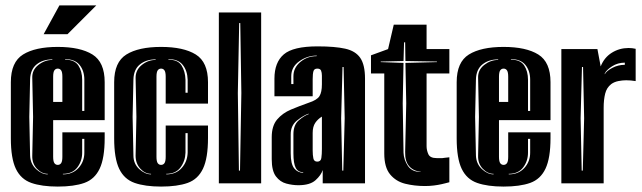

<svg xmlns="http://www.w3.org/2000/svg" viewBox="-20 -676 2366 708"><path d="M193 12Q134 12 95.5 -1.5Q57 -15 38.5 -53.5Q20 -92 20 -166V-373Q20 -447 65 -475Q110 -503 193 -503Q276 -503 321 -475Q366 -447 366 -373V-233H176V-98Q176 -81 180.5 -74.5Q185 -68 193 -68Q201 -68 205.5 -74.5Q210 -81 210 -98V-188H366V-167Q366 -93 347.5 -54Q329 -15 291 -1.5Q253 12 193 12ZM283 -267H291V-382Q291 -415 273.5 -436.5Q256 -458 220 -458V-456Q255 -456 269 -434.5Q283 -413 283 -382ZM156 -33V-35Q134 -35 116 -54Q98 -73 99 -102L102 -245L99 -389Q98 -418 121.5 -436.5Q145 -455 173 -455V-457Q138 -457 115 -438.5Q92 -420 91 -383L88 -245L91 -103Q92 -72 113 -52.5Q134 -33 156 -33ZM176 -300H210V-393Q210 -410 205.5 -416.5Q201 -423 193 -423Q185 -423 180.5 -416.5Q176 -410 176 -393ZM212 -33Q248 -33 269.5 -56.5Q291 -80 291 -113V-164H283V-113Q283 -82 265 -58.5Q247 -35 212 -35ZM141 -550 199 -656H335L229 -550Z M574 12Q515 12 476.5 -1.5Q438 -15 419.5 -53.5Q401 -92 401 -166V-373Q401 -447 446 -475Q491 -503 574 -503Q657 -503 702 -475Q747 -447 747 -373V-294H591V-393Q591 -410 586.5 -416.5Q582 -423 574 -423Q566 -423 561.5 -416.5Q557 -410 557 -393V-98Q557 -81 561.5 -74.5Q566 -68 574 -68Q582 -68 586.5 -74.5Q591 -81 591 -98V-213H747V-167Q747 -93 728.5 -54Q710 -15 672 -1.5Q634 12 574 12ZM664 -334H672V-382Q671 -415 654 -436.5Q637 -458 601 -458V-456Q636 -456 649.5 -434.5Q663 -413 664 -382ZM537 -33V-35Q515 -35 497.5 -54Q480 -73 480 -102L483 -245L480 -389Q480 -418 503 -436.5Q526 -455 554 -455V-457Q519 -457 496 -438.5Q473 -420 472 -383L469 -245L472 -103Q472 -72 493.5 -52.5Q515 -33 537 -33ZM593 -33Q629 -33 650 -56.5Q671 -80 672 -113V-185H664V-113Q663 -82 645.5 -58.5Q628 -35 593 -35Z M787 0V-630H943V0ZM861 -47H865L870 -333L866 -591H862L857 -333Z M1080 7Q1059 7 1036 1Q1013 -5 997.5 -25.5Q982 -46 982 -89V-170Q982 -212 1002 -235.5Q1022 -259 1053 -272Q1084 -285 1118 -297Q1149 -307 1158 -321.5Q1167 -336 1167 -365V-397Q1167 -408 1164 -415.5Q1161 -423 1150 -423Q1139 -423 1136 -414Q1133 -404 1133 -384V-321H992V-386Q992 -446 1026.5 -475.5Q1061 -505 1151 -505Q1215 -505 1253 -496.5Q1291 -488 1308.5 -462.5Q1326 -437 1326 -386V0H1170V-49Q1164 -30 1143.5 -11.5Q1123 7 1080 7ZM1054 -366H1062V-395Q1062 -426 1087.5 -447.5Q1113 -469 1148 -469V-471Q1113 -471 1083.5 -450Q1054 -429 1054 -395ZM1242 -47H1246L1251 -240L1247 -429H1243L1238 -240ZM1098 -39V-41Q1079 -41 1070.5 -57Q1062 -73 1062 -111V-181Q1062 -215 1081.5 -232Q1101 -249 1118 -255V-257Q1098 -250 1075 -231.5Q1052 -213 1052 -181V-111Q1052 -71 1065 -55Q1078 -39 1098 -39ZM1150 -80Q1163 -80 1165 -93.5Q1167 -107 1167 -127V-246Q1152 -237 1142.5 -223Q1133 -209 1133 -186V-121Q1133 -104 1135.5 -92Q1138 -80 1150 -80Z M1547 10Q1508 10 1474 1.5Q1440 -7 1418.5 -33Q1397 -59 1397 -110V-405H1348V-472L1411 -495L1432 -585H1553V-495H1637V-405H1553V-137Q1553 -122 1559.5 -107.5Q1566 -93 1590 -93H1604Q1608 -93 1611.5 -93Q1615 -93 1619 -94L1637 -96V-4Q1630 -2 1623.5 -0.5Q1617 1 1609 3Q1596 6 1580 8Q1564 10 1547 10ZM1531 -42V-43Q1505 -45 1489 -63Q1473 -81 1474 -116L1478 -295L1475 -444L1591 -447V-449L1475 -451L1474 -520H1470L1468 -451L1384 -449V-447L1468 -444L1465 -295L1468 -113Q1469 -87 1484 -64.5Q1499 -42 1531 -42Z M1837 12Q1778 12 1739.5 -1.5Q1701 -15 1682.5 -53.5Q1664 -92 1664 -166V-373Q1664 -447 1709 -475Q1754 -503 1837 -503Q1920 -503 1965 -475Q2010 -447 2010 -373V-233H1820V-98Q1820 -81 1824.5 -74.5Q1829 -68 1837 -68Q1845 -68 1849.5 -74.5Q1854 -81 1854 -98V-188H2010V-167Q2010 -93 1991.5 -54Q1973 -15 1935 -1.5Q1897 12 1837 12ZM1927 -267H1935V-382Q1935 -415 1917.5 -436.5Q1900 -458 1864 -458V-456Q1899 -456 1913 -434.5Q1927 -413 1927 -382ZM1800 -33V-35Q1778 -35 1760 -54Q1742 -73 1743 -102L1746 -245L1743 -389Q1742 -418 1765.5 -436.5Q1789 -455 1817 -455V-457Q1782 -457 1759 -438.5Q1736 -420 1735 -383L1732 -245L1735 -103Q1736 -72 1757 -52.5Q1778 -33 1800 -33ZM1820 -300H1854V-393Q1854 -410 1849.5 -416.5Q1845 -423 1837 -423Q1829 -423 1824.5 -416.5Q1820 -410 1820 -393ZM1856 -33Q1892 -33 1913.5 -56.5Q1935 -80 1935 -113V-164H1927V-113Q1927 -82 1909 -58.5Q1891 -35 1856 -35Z M2050 0V-495H2183L2195 -431Q2208 -464 2236 -481.5Q2264 -499 2298 -499Q2311 -499 2324 -496V-377Q2306 -380 2289 -380Q2275 -380 2260 -377Q2245 -374 2234 -366Q2217 -353 2211.5 -330.5Q2206 -308 2206 -279V0ZM2210 -402Q2216 -414 2237.5 -425.5Q2259 -437 2284 -437V-445Q2258 -445 2237 -431.5Q2216 -418 2210 -405ZM2125 -47H2129L2134 -240L2130 -429H2126L2121 -240Z"/></svg>

Font: Alumni Sans Inline One
Style: Regular
Weight: 400
Designer: Robert E. Leuschke
Foundry: Robert E. Leuschke
Version: Version 1.100; ttfautohint (v1.8.3)